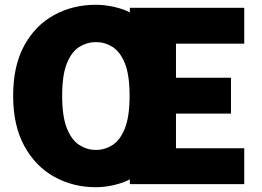

<svg xmlns="http://www.w3.org/2000/svg" viewBox="-20 -770 1096 803"><path d="M381 13Q286 13 207.2 -30.5Q128.5 -74 81.8 -159.2Q35 -244.5 35 -369.5Q35 -494.5 81.2 -579.2Q127.5 -664 206 -707Q284.5 -750 381 -750Q419.5 -750 459 -740.8Q498.5 -731.5 523 -718V-737.5H1001.5V-587.5H716V-445H946V-295H716V-150H1001.5V0H523V-20Q498 -6 458.5 3.5Q419 13 381 13ZM381 -143Q418 -143 450.2 -163.2Q482.5 -183.5 502.2 -233Q522 -282.5 522 -369.5Q522 -457 502 -505.8Q482 -554.5 450 -574.2Q418 -594 381 -594Q344.5 -594 312.2 -574.2Q280 -554.5 260 -505.8Q240 -457 240 -369.5Q240 -282 260 -232.8Q280 -183.5 312.2 -163.2Q344.5 -143 381 -143Z"/></svg>

Font: Epilogue Black
Style: Regular
Weight: 900
Designer: Tyler Finck
Foundry: Etcetera Type Co
Version: Version 2.111; ttfautohint (v1.8.3)